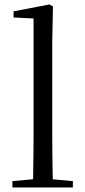

<svg xmlns="http://www.w3.org/2000/svg" viewBox="-20 -825 374 845"><path d="M34.6 0V-27.8L151.5 -38.6H183.1L300.7 -27.8V0ZM124.7 0Q125.7 -31.5 126.2 -70.8Q126.7 -110.1 127.2 -151.5Q127.7 -192.9 127.7 -228.5V-743.7L39.7 -748.1V-775.1L198.1 -805.5L213.1 -796.5L209.9 -641V-228.5Q209.9 -192.9 210.4 -151.5Q210.9 -110.1 211.5 -70.8Q212.1 -31.5 213.1 0Z"/></svg>

Font: Noto Serif KR
Style: Regular
Weight: 200
Designer: Ryoko NISHIZUKA 西塚涼子 (kana & ideographs); Frank Grießhammer (Latin, Greek & Cyrillic); Wenlong ZHANG 张文龙 (bopomofo); San
Foundry: Adobe
Version: Version 2.001;hotconv 1.1.0;makeotfexe 2.6.0